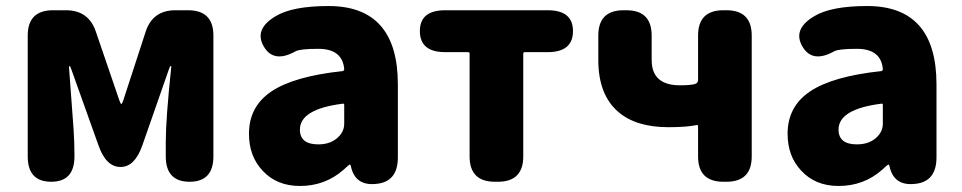

<svg xmlns="http://www.w3.org/2000/svg" viewBox="-20 -603 3192 637"><path d="M150 0Q72 0 72 -84V-485Q72 -569 156 -569H199Q274 -569 298 -498L376 -270Q380 -258 382.5 -258Q385 -258 389 -270L463 -497Q486 -569 562 -569H604Q688 -569 688 -485V-84Q688 0 609 0Q530 0 530 -84V-132Q530 -208 548 -379Q549 -384 546.5 -384Q544 -384 540 -372L452 -120Q427 -49 380 -49Q332 -49 307 -120L217 -372Q213 -384 211 -384Q209 -384 209 -379L224 -176Q227 -132 227 -88V-84Q227 0 150 0Z M975 14Q898 14 851 -37Q806 -85 806 -159Q806 -250 881 -300Q956 -350 1116 -367Q1122 -368 1122 -374Q1116 -441 1036 -441Q976 -441 961 -433Q888 -392 855 -449Q822 -506 894 -549Q950 -583 1070 -583Q1300 -583 1300 -323V-81Q1300 0 1229 7Q1158 15 1144 -52Q1143 -57 1140.5 -57Q1138 -57 1120 -40Q1059 14 975 14ZM1036 -124Q1080 -124 1105 -151Q1122 -169 1122 -193V-255Q1122 -260 1117 -259Q975 -241 975 -173Q975 -124 1036 -124Z M1622 0Q1538 0 1538 -84V-425Q1538 -430 1533 -430H1457Q1373 -430 1373 -500Q1373 -569 1457 -569H1797Q1881 -569 1881 -500Q1881 -430 1797 -430H1721Q1716 -430 1716 -425V-84Q1716 0 1632 0Z M2380 0Q2296 0 2296 -84V-184Q2296 -189 2291 -188Q2257 -181 2198 -181Q2090 -181 2031 -232Q1965 -289 1965 -404V-485Q1965 -569 2049 -569H2058Q2142 -569 2142 -485V-404Q2142 -320 2236 -320Q2269 -320 2285 -324Q2296 -327 2296 -338V-485Q2296 -569 2380 -569H2390Q2474 -569 2474 -485V-84Q2474 0 2390 0Z M2762 14Q2685 14 2638 -37Q2593 -85 2593 -159Q2593 -250 2668 -300Q2743 -350 2903 -367Q2909 -368 2909 -374Q2903 -441 2823 -441Q2763 -441 2748 -433Q2675 -392 2642 -449Q2609 -506 2681 -549Q2737 -583 2857 -583Q3087 -583 3087 -323V-81Q3087 0 3016 7Q2945 15 2931 -52Q2930 -57 2927.5 -57Q2925 -57 2907 -40Q2846 14 2762 14ZM2823 -124Q2867 -124 2892 -151Q2909 -169 2909 -193V-255Q2909 -260 2904 -259Q2762 -241 2762 -173Q2762 -124 2823 -124Z"/></svg>

Font: Resource Han Rounded JP Heavy
Style: Regular
Weight: 900
Designer: Cyano Hao (round all glyphs); Ryoko NISHIZUKA 西塚涼子 (kana, bopomofo & ideographs); Paul D. Hunt (Latin, Greek & Cyrillic)
Foundry: Cyano Hao
Version: 0.990